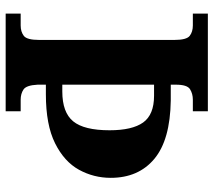

<svg xmlns="http://www.w3.org/2000/svg" viewBox="-58 -696 754 678"><g transform="rotate(90 319.0 -357.0)"><path d="M28 0V-53H70Q92 -53 106.5 -64Q121 -75 121 -118V-596Q121 -639 106.5 -650Q92 -661 70 -661H28V-714H373V-661H332Q311 -661 295 -651Q279 -641 279 -601V-583H335Q474 -581 541 -525Q608 -469 608 -371Q608 -311 579.5 -259Q551 -207 486 -174.5Q421 -142 313 -142H279V-113Q281 -73 296 -63Q311 -53 332 -53H373V0ZM303 -200Q377 -200 408.5 -238.5Q440 -277 440 -367Q440 -447 412.5 -485.5Q385 -524 318 -524H279V-200Z"/></g></svg>

Font: Noto Serif Thai
Style: Bold
Weight: 700
Designer: Monotype Design Team
Foundry: Monotype Imaging Inc.
Version: Version 2.002; ttfautohint (v1.8.4.7-5d5b)